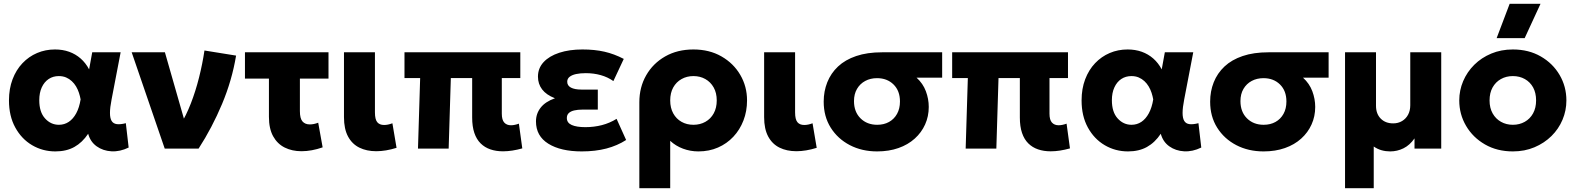

<svg xmlns="http://www.w3.org/2000/svg" viewBox="-20 -787 8345 1017"><path d="M273.5 15Q206 15 150 -18Q94 -51 60.8 -111.8Q27.5 -172.5 27.5 -255Q27.5 -317 46.5 -367Q65.5 -417 99 -452.2Q132.5 -487.5 176.5 -506.2Q220.5 -525 271.5 -525Q312 -525 346.2 -512.8Q380.5 -500.5 407.2 -477Q434 -453.5 452 -419.5L468.5 -510H619L571 -260Q562.5 -217 562.5 -189Q562.5 -161 571.2 -146.5Q580 -132 598.8 -129.5Q617.5 -127 646.5 -134.5L661.5 -5.5Q615.5 17 570.5 14.5Q525.5 12 492 -12Q458.5 -36 447 -78.5Q416 -32 373.8 -8.5Q331.5 15 273.5 15ZM292 -126Q321 -126 344.2 -141.5Q367.5 -157 383.8 -187Q400 -217 407 -260.5Q404 -277.5 398.2 -295.2Q392.5 -313 383 -329Q373.5 -345 360.2 -357.2Q347 -369.5 330 -376.8Q313 -384 291.5 -384Q261 -384 237.8 -368.5Q214.5 -353 201.2 -324.2Q188 -295.5 188 -256Q188 -193.5 218.5 -159.8Q249 -126 292 -126Z M852.5 0 677.5 -510H853.5L973.5 -91L935 -125Q965.5 -174 990.8 -238.8Q1016 -303.5 1034.2 -376Q1052.5 -448.5 1063 -519.5L1230.5 -492.5Q1209 -362 1156.2 -236.2Q1103.5 -110.5 1032 0Z M1577 14Q1527 14 1488 -5.5Q1449 -25 1426.8 -65.2Q1404.5 -105.5 1404.5 -168V-370.5H1277.5V-510H1720V-370.5H1568.5V-198.5Q1568.5 -159.5 1582.2 -143.8Q1596 -128 1621 -128Q1631.5 -128 1642.5 -130.2Q1653.5 -132.5 1665.5 -137L1689 -6.5Q1660.5 3.5 1632 8.8Q1603.5 14 1577 14Z M1973 14Q1922 14 1883.5 -5Q1845 -24 1823.5 -64Q1802 -104 1802 -166.5V-510H1966V-192Q1966 -154.5 1978.2 -139.8Q1990.5 -125 2014.5 -125Q2024.5 -125 2035.5 -127.2Q2046.5 -129.5 2058.5 -134L2080.5 -4Q2052 5 2024.8 9.5Q1997.5 14 1973 14Z M2644.5 14.5Q2607.5 14.5 2577.5 4.2Q2547.5 -6 2525.8 -27.5Q2504 -49 2492.5 -83Q2481 -117 2481 -164.5V-373.5H2368L2356.5 0H2194L2205.5 -373.5H2122.5V-510H2736V-373.5H2638V-185Q2638 -152 2651 -137.8Q2664 -123.5 2686.5 -123.5Q2696.5 -123.5 2707 -125.8Q2717.5 -128 2728.5 -132L2746.5 -1Q2719.5 6.5 2694 10.5Q2668.5 14.5 2644.5 14.5Z M3061.5 15Q2950 15 2884.5 -25.8Q2819 -66.5 2819 -144Q2819 -185 2843.8 -216.8Q2868.5 -248.5 2919.5 -266.5Q2873.5 -284.5 2851.5 -313.5Q2829.5 -342.5 2829.5 -381Q2829.5 -425.5 2859.2 -457.8Q2889 -490 2942.2 -507.5Q2995.5 -525 3065 -525Q3130 -525 3181.5 -513.2Q3233 -501.5 3284 -475L3229 -357.5Q3199.5 -378.5 3162.2 -389Q3125 -399.5 3083 -399.5Q3053.5 -399.5 3031.5 -394.8Q3009.5 -390 2997 -380Q2984.5 -370 2984.5 -354Q2984.5 -333.5 3004.2 -323Q3024 -312.5 3060.5 -312.5H3146.5V-206.5H3066.5Q3040 -206.5 3021.2 -202Q3002.5 -197.5 2992.5 -187.8Q2982.5 -178 2982.5 -162Q2982.5 -136.5 3008.2 -125Q3034 -113.5 3080.5 -113.5Q3126.5 -113.5 3168 -124.2Q3209.5 -135 3246 -157.5L3296.5 -45.5Q3250 -15.5 3191.8 -0.2Q3133.5 15 3061.5 15Z M3366.5 210V-245.5Q3366.5 -325 3402.8 -388.2Q3439 -451.5 3503.5 -488.2Q3568 -525 3653 -525Q3737.5 -525 3801.5 -488.2Q3865.5 -451.5 3901.2 -390.2Q3937 -329 3937 -255Q3937 -198 3918 -148.8Q3899 -99.5 3864.5 -62.8Q3830 -26 3783 -5.5Q3736 15 3679.5 15Q3636.5 15 3597.8 0.5Q3559 -14 3530 -41V210ZM3653 -126Q3688.5 -126 3716.5 -141.8Q3744.5 -157.5 3760.5 -186.5Q3776.5 -215.5 3776.5 -255Q3776.5 -295 3760.2 -323.8Q3744 -352.5 3716.2 -368.2Q3688.5 -384 3653 -384Q3618 -384 3590 -368.2Q3562 -352.5 3546 -323.8Q3530 -295 3530 -255Q3530 -215.5 3546 -186.5Q3562 -157.5 3589.8 -141.8Q3617.5 -126 3653 -126Z M4198.5 14Q4147.5 14 4109 -5Q4070.5 -24 4049 -64Q4027.5 -104 4027.5 -166.5V-510H4191.5V-192Q4191.5 -154.5 4203.8 -139.8Q4216 -125 4240 -125Q4250 -125 4261 -127.2Q4272 -129.5 4284 -134L4306 -4Q4277.5 5 4250.2 9.5Q4223 14 4198.5 14Z M4626 15Q4545.5 15 4481.5 -18.2Q4417.5 -51.5 4380.2 -110.8Q4343 -170 4343 -248.5Q4343 -303.5 4362 -351.2Q4381 -399 4419 -434.8Q4457 -470.5 4515.2 -490.2Q4573.5 -510 4652 -510H4970.5V-375.5H4835Q4869 -344.5 4884.2 -303.8Q4899.5 -263 4899.5 -220.5Q4899.5 -170.5 4880.2 -127.8Q4861 -85 4825.2 -52.8Q4789.5 -20.5 4739 -2.8Q4688.5 15 4626 15ZM4626.5 -126Q4662 -126 4689 -141Q4716 -156 4731.5 -183.8Q4747 -211.5 4747 -249.5Q4747 -306 4713 -339.5Q4679 -373 4625.5 -373Q4590.5 -373 4563 -358.2Q4535.5 -343.5 4519.5 -316.2Q4503.5 -289 4503.5 -251.5Q4503.5 -194.5 4538 -160.2Q4572.5 -126 4626.5 -126Z M5545.5 14.5Q5508.5 14.5 5478.5 4.2Q5448.5 -6 5426.8 -27.5Q5405 -49 5393.5 -83Q5382 -117 5382 -164.5V-373.5H5269L5257.5 0H5095L5106.5 -373.5H5023.5V-510H5637V-373.5H5539V-185Q5539 -152 5552 -137.8Q5565 -123.5 5587.5 -123.5Q5597.5 -123.5 5608 -125.8Q5618.5 -128 5629.5 -132L5647.5 -1Q5620.5 6.5 5595 10.5Q5569.5 14.5 5545.5 14.5Z M5955 15Q5887.5 15 5831.5 -18Q5775.5 -51 5742.2 -111.8Q5709 -172.5 5709 -255Q5709 -317 5728 -367Q5747 -417 5780.5 -452.2Q5814 -487.5 5858 -506.2Q5902 -525 5953 -525Q5993.5 -525 6027.8 -512.8Q6062 -500.5 6088.8 -477Q6115.5 -453.5 6133.5 -419.5L6150 -510H6300.5L6252.5 -260Q6244 -217 6244 -189Q6244 -161 6252.8 -146.5Q6261.5 -132 6280.2 -129.5Q6299 -127 6328 -134.5L6343 -5.5Q6297 17 6252 14.5Q6207 12 6173.5 -12Q6140 -36 6128.5 -78.5Q6097.5 -32 6055.2 -8.5Q6013 15 5955 15ZM5973.5 -126Q6002.5 -126 6025.8 -141.5Q6049 -157 6065.2 -187Q6081.5 -217 6088.5 -260.5Q6085.5 -277.5 6079.8 -295.2Q6074 -313 6064.5 -329Q6055 -345 6041.8 -357.2Q6028.5 -369.5 6011.5 -376.8Q5994.5 -384 5973 -384Q5942.5 -384 5919.2 -368.5Q5896 -353 5882.8 -324.2Q5869.5 -295.5 5869.5 -256Q5869.5 -193.5 5900 -159.8Q5930.5 -126 5973.5 -126Z M6673 15Q6592.5 15 6528.5 -18.2Q6464.5 -51.5 6427.2 -110.8Q6390 -170 6390 -248.5Q6390 -303.5 6409 -351.2Q6428 -399 6466 -434.8Q6504 -470.5 6562.2 -490.2Q6620.5 -510 6699 -510H7017.5V-375.5H6882Q6916 -344.5 6931.2 -303.8Q6946.5 -263 6946.5 -220.5Q6946.5 -170.5 6927.2 -127.8Q6908 -85 6872.2 -52.8Q6836.5 -20.5 6786 -2.8Q6735.5 15 6673 15ZM6673.5 -126Q6709 -126 6736 -141Q6763 -156 6778.5 -183.8Q6794 -211.5 6794 -249.5Q6794 -306 6760 -339.5Q6726 -373 6672.5 -373Q6637.5 -373 6610 -358.2Q6582.5 -343.5 6566.5 -316.2Q6550.5 -289 6550.5 -251.5Q6550.5 -194.5 6585 -160.2Q6619.5 -126 6673.5 -126Z M7104.5 210V-510H7268.5V-227Q7268.5 -184 7293.5 -158.8Q7318.5 -133.5 7359.5 -133.5Q7386 -133.5 7406.5 -145.8Q7427 -158 7438.5 -179.5Q7450 -201 7450 -229.5V-510H7614V0H7472.5V-54Q7447.5 -18 7414.2 -1.5Q7381 15 7343.5 15Q7320 15 7297.8 8.8Q7275.5 2.5 7256.5 -11V210Z M7993.5 15Q7910 15 7846 -21.8Q7782 -58.5 7745.8 -120Q7709.5 -181.5 7709.5 -255Q7709.5 -308.5 7730.2 -357.2Q7751 -406 7789 -443.8Q7827 -481.5 7879 -503.2Q7931 -525 7993.5 -525Q8077 -525 8141 -488.2Q8205 -451.5 8241 -390Q8277 -328.5 8277 -255Q8277 -201.5 8256.5 -152.8Q8236 -104 8198 -66.5Q8160 -29 8108 -7Q8056 15 7993.5 15ZM7993.5 -126Q8028.5 -126 8056.5 -141.8Q8084.5 -157.5 8100.5 -186.5Q8116.5 -215.5 8116.5 -255Q8116.5 -295 8100.8 -323.8Q8085 -352.5 8057 -368.2Q8029 -384 7993.5 -384Q7958 -384 7930 -368.2Q7902 -352.5 7886 -323.8Q7870 -295 7870 -255Q7870 -215.5 7886.2 -186.5Q7902.5 -157.5 7930.5 -141.8Q7958.5 -126 7993.5 -126ZM7907.5 -585 7976.5 -767H8140L8056 -585Z"/></svg>

Font: Geologica Thin Roman
Style: Bold
Weight: 700
Version: Version 1.010;gftools[0.9.28]